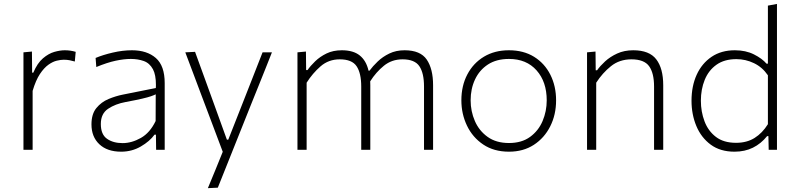

<svg xmlns="http://www.w3.org/2000/svg" viewBox="-20 -760 4044 974"><path d="M99 0V-494.5L142 -498.5L143 -391.5H149Q169.5 -440 198 -464.2Q226.5 -488.5 255.8 -496.8Q285 -505 308.5 -505Q337.5 -505 364 -497L359.5 -448Q345 -452 332.5 -454.5Q320 -457 303 -457Q288.5 -457 268.2 -452.2Q248 -447.5 225.8 -431.8Q203.5 -416 182.5 -384.5Q161.5 -353 145.5 -299V0Z M594.5 9.5Q524 9.5 484 -28.2Q444 -66 444 -129Q444 -181.5 469 -212Q494 -242.5 530.8 -257.8Q567.5 -273 603 -280L770.5 -313.5Q771 -321.5 771 -329Q771 -380.5 756 -408.5Q739 -440 709.2 -450.5Q679.5 -461 644 -461Q609.5 -461 567 -452Q524.5 -443 468.5 -420L465 -466Q501.5 -481.5 551.8 -493.2Q602 -505 649.5 -505Q725.5 -505 770.5 -465.8Q815.5 -426.5 815.5 -338.5V0H772L771 -77H764Q739.5 -43 694.2 -16.8Q649 9.5 594.5 9.5ZM602 -34Q648 -34 694.5 -60.2Q741 -86.5 769.5 -146L770 -281.5Q761 -277 746 -271.8Q731 -266.5 701 -259.5Q671 -252.5 617.5 -242.5Q565.5 -233 528.5 -208.2Q491.5 -183.5 491.5 -131Q491.5 -78 522.8 -56Q554 -34 602 -34Z M1034.5 194.5Q1053.5 148.5 1072.5 102.5Q1091 56 1110 10Q1072.5 -88.5 1036 -186.5L1002 -276.5Q982 -330 961 -385.8Q940 -441.5 920 -494.5L969.5 -497Q994.5 -427.5 1019 -361Q1043.5 -294 1068.5 -224.5L1131 -51.5H1138L1206.5 -225.5Q1233 -293.5 1259.5 -360.5Q1285.5 -427 1312 -494.5H1359.5Q1343.5 -454.5 1329 -417.5Q1314 -380 1296 -335.2Q1278 -290.5 1253 -228.5L1197.5 -89.5Q1159.5 6 1133 72Q1106.5 138 1085 192Z M1489 0V-494.5L1532 -498.5L1533 -404.5H1540Q1554.5 -425.5 1578.8 -449Q1603 -472.5 1636.5 -488.8Q1670 -505 1714 -505Q1772.5 -505 1805.2 -478.5Q1838 -452 1849.5 -401.5H1854.5Q1871 -424 1896 -448Q1921 -472 1955 -488.5Q1989 -505 2032.5 -505Q2112.5 -505 2144.8 -457.8Q2177 -410.5 2177 -327.5V0H2131V-321Q2131 -389 2107.5 -424Q2084 -459 2022 -459Q1967.5 -459 1927.5 -426.5Q1887.5 -394 1858 -347.5Q1858.5 -337.5 1858.5 -327.5V0H1812.5V-321Q1812.5 -389 1789 -424Q1765.5 -459 1703.5 -459Q1647 -459 1606.2 -423.5Q1565.5 -388 1535.5 -340.5V0Z M2562 9.5Q2485.5 9.5 2431.5 -26.8Q2377.5 -63 2349 -122.5Q2320.5 -182 2320.5 -251Q2320.5 -325 2350.8 -382.5Q2381 -440 2435.2 -472.5Q2489.5 -505 2561.5 -505Q2636 -505 2689.5 -471.8Q2743 -438.5 2772 -380.8Q2801 -323 2801 -251Q2801 -178 2771.2 -119Q2741.5 -60 2688 -25.2Q2634.5 9.5 2562 9.5ZM2562 -34.5Q2626.5 -34.5 2669 -65.5Q2711.5 -96.5 2732.5 -146Q2753.5 -195.5 2753.5 -251Q2753.5 -345 2702 -403Q2650.5 -461 2562 -461Q2498.5 -461 2455.2 -432.8Q2412 -404.5 2389.8 -357Q2367.5 -309.5 2367.5 -251Q2367.5 -195.5 2389 -146Q2410.5 -96.5 2453.8 -65.5Q2497 -34.5 2562 -34.5Z M2958 0V-494.5L3001 -498.5L3002 -403.5H3009Q3024 -425 3049.5 -448.5Q3075 -472 3110.8 -488.5Q3146.5 -505 3192.5 -505Q3274 -505 3309.2 -459Q3344.5 -413 3344.5 -327.5V0H3298V-321Q3298 -389 3273 -424Q3248 -459 3183 -459Q3122.5 -459 3079.2 -424.2Q3036 -389.5 3004.5 -340.5V0Z M3706 9.5Q3634 9.5 3585.5 -26.2Q3537 -62 3512.5 -120.8Q3488 -179.5 3488 -249Q3488 -323 3514.2 -380.8Q3540.5 -438.5 3589.8 -471.8Q3639 -505 3708 -505Q3763 -505 3804.8 -484Q3846.5 -463 3868.5 -437H3875.5V-731.5L3921.5 -740V0H3879.5L3878 -69.5H3871.5Q3840.5 -31 3799.5 -10.8Q3758.5 9.5 3706 9.5ZM3714 -35.5Q3768.5 -35.5 3808 -60.2Q3847.5 -85 3875.5 -130V-378Q3847.5 -419 3805 -439.5Q3762.5 -460 3715.5 -460Q3654.5 -460 3614.5 -431.5Q3574.5 -403 3555 -355Q3535.5 -307 3535.5 -249Q3535.5 -193.5 3554 -144.5Q3572.5 -95.5 3611.8 -65.5Q3651 -35.5 3714 -35.5Z"/></svg>

Font: Heraclito ExtraLight
Style: Regular
Weight: 200
Designer: Kostas Bartsokas (font) & Cristiano Sobral (main changes)
Foundry: Kostas Bartsokas (font) & Cristiano Sobral (main changes)
Version: Version 1.00;July 8, 2020;FontCreator 13.0.0.2655 64-bit